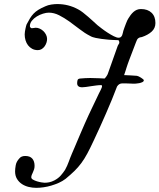

<svg xmlns="http://www.w3.org/2000/svg" viewBox="-20 -719 779 938"><path d="M53.7 118.2Q53.7 105.5 56.9 87.9Q60.1 70.3 74.7 54.7Q84 43 103.5 43Q126.5 43 137.7 55.9Q148.9 68.8 148.9 91.3Q148.9 100.6 146.5 108.2Q144 115.7 140.9 122.6Q137.7 129.4 135.3 135.3Q132.8 141.1 132.8 147Q132.8 153.8 141.4 158.7Q149.9 163.6 161.1 167Q172.4 170.4 183.1 172.1Q193.8 173.8 197.8 173.8Q209 173.8 220.9 171.4Q232.9 168.9 246.1 162.1Q265.1 151.9 276.9 138.4Q288.6 125 297.9 110.8Q303.7 100.6 307.9 90.8Q312 81.1 315.7 71.5Q319.3 62 323 52Q326.7 42 331.5 31.2Q336.4 20 343.8 2.7Q351.1 -14.6 359.6 -34.7Q368.2 -54.7 377.2 -75.9Q386.2 -97.2 394.5 -115.7Q403.8 -136.7 412.1 -154.8Q420.4 -172.9 428.7 -189.9Q437 -207 445.3 -224.6Q453.6 -242.2 463.4 -262.7Q464.8 -265.6 467.3 -270.3Q469.7 -274.9 472.2 -280Q474.6 -285.2 476.6 -290Q478.5 -294.9 478.5 -298.3Q478.5 -303.2 474.1 -303.2Q463.4 -303.2 450.4 -301.5Q437.5 -299.8 424.6 -297.9Q411.6 -295.9 400.1 -294.2Q388.7 -292.5 380.4 -292.5Q369.6 -292.5 363.3 -297.4Q356.9 -302.2 356.9 -312.5Q356.9 -320.3 358.9 -327.4Q360.8 -334.5 372.1 -335.4Q383.3 -336.4 396 -337.2Q408.7 -337.9 420.9 -337.9Q445.8 -337.9 465.3 -336.7Q484.9 -335.4 490.2 -335.4Q492.2 -335.9 494.6 -339.1Q497.1 -342.3 499.8 -345.9Q502.4 -349.6 504.2 -353Q505.9 -356.4 506.3 -357.4L555.2 -495.1Q556.6 -499 559.8 -503.4Q563 -507.8 563 -510.3Q563 -513.7 561.8 -518.3Q560.5 -522.9 556.2 -522.9Q552.7 -522.9 545.4 -523.2Q538.1 -523.4 529.8 -523.9Q521.5 -524.4 512.9 -524.9Q504.4 -525.4 498.5 -526.4Q487.8 -527.3 474.6 -529.1Q461.4 -530.8 447.8 -533.7Q440.4 -535.2 433.1 -537.6Q425.8 -540 419.4 -543.9Q393.6 -557.1 368.7 -576.7Q343.8 -596.2 318.8 -614Q293.9 -631.8 268.8 -644.5Q243.7 -657.2 218.3 -657.2Q206.1 -657.2 190.2 -652.3Q174.3 -647.5 159.9 -638.7Q145.5 -629.9 135.7 -617.7Q126 -605.5 126 -591.3Q126 -587.4 129.2 -584.2Q132.3 -581.1 135.3 -581.1Q140.6 -581.1 145.5 -582.3Q150.4 -583.5 154.8 -583.5Q164.6 -583.5 174.6 -578.9Q184.6 -574.2 192.4 -566.7Q200.2 -559.1 205.1 -549.1Q210 -539.1 210 -528.8Q210 -519.5 206.8 -510Q203.6 -500.5 197.8 -492.4Q191.9 -484.4 183.6 -479.2Q175.3 -474.1 165 -474.1Q148.9 -474.1 137 -480.7Q125 -487.3 116.9 -497.8Q108.9 -508.3 104.7 -522.2Q100.6 -536.1 100.6 -550.8Q100.6 -557.1 101.8 -564.7Q103 -572.3 104.5 -579.3Q106 -586.4 107.4 -591.8Q108.9 -597.2 109.9 -599.6Q118.7 -616.7 126.5 -629.4Q134.3 -642.1 144 -652.3Q153.8 -662.6 167.5 -671.1Q181.2 -679.7 202.1 -688.5Q214.4 -694.3 230.7 -696.8Q247.1 -699.2 259.8 -699.2Q314.5 -699.2 361.8 -673.3Q373 -667.5 385.5 -657.7Q397.9 -647.9 410.4 -637.2Q422.9 -626.5 434.8 -615.5Q446.8 -604.5 456.5 -595.7Q463.9 -589.8 477.5 -579.3Q491.2 -568.8 506.3 -559.1Q521.5 -549.3 535.9 -542Q550.3 -534.7 559.6 -534.7Q566.9 -534.7 570.8 -538.3Q574.7 -542 576.9 -547.1Q579.1 -552.2 580.1 -558.1Q581.1 -564 582.5 -568.4Q585 -576.2 588.4 -585.4Q591.8 -594.7 595.2 -603.5Q598.6 -612.3 601.8 -619.4Q605 -626.5 607.4 -629.4Q612.3 -637.7 618.4 -645.8Q624.5 -653.8 631.8 -660.4Q639.2 -667 648.2 -670.9Q657.2 -674.8 668.5 -674.8Q701.7 -674.8 720.5 -656.7Q739.3 -638.7 739.3 -606.4Q739.3 -581.1 720.9 -564.5Q702.6 -547.9 673.3 -538.1Q668.9 -537.1 664.6 -536.4Q660.2 -535.6 655.8 -532.2Q651.9 -529.8 649.2 -524.2Q646.5 -518.6 644 -511.7L610.8 -424.8Q607.4 -415.5 604.5 -407.5Q601.6 -399.4 598.9 -390.9Q596.2 -382.3 593.3 -373Q590.3 -363.8 586.4 -352.1Q600.6 -351.6 618.7 -350.6Q636.7 -349.6 648.9 -348.6Q652.3 -348.1 658 -345.5Q663.6 -342.8 668.9 -339.4Q674.3 -335.9 678.5 -332.5Q682.6 -329.1 682.6 -327.1Q682.6 -321.3 675.8 -317.9Q668.9 -314.5 660.2 -312.7Q651.4 -311 643.3 -310.5Q635.3 -310.1 632.8 -310.1Q627.4 -310.1 616.5 -310.8Q605.5 -311.5 596.7 -311.5H576.2Q569.8 -311.5 563.5 -308.1Q557.1 -304.7 551.8 -296.4Q540 -265.1 526.4 -231.9Q512.7 -198.7 498 -165Q483.4 -131.3 468.3 -98.1Q453.1 -64.9 438.5 -33.7Q420.9 4.4 406.7 30.8Q392.6 57.1 377.4 77.6Q362.3 98.1 344 116Q325.7 133.8 300.3 154.8Q285.6 166 267.6 174.1Q249.5 182.1 230.5 187.7Q211.4 193.4 192.4 196Q173.3 198.7 156.7 198.7Q138.7 198.7 120.4 194.3Q102.1 189.9 87.2 180.2Q72.3 170.4 63 155Q53.7 139.6 53.7 118.2Z"/></svg>

Font: IM FELL French Canon
Style: Italic
Weight: 400
Italic angle: -17°
Designer: Igino Marini
Foundry: Igino Marini
Version: 3.00